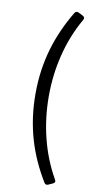

<svg xmlns="http://www.w3.org/2000/svg" viewBox="-99 -771 502 985"><g transform="rotate(10 152.0 -278.0)"><path d="M82 -278.3C82 -106.4 127.9 34.2 207 164.1C211.9 171.9 218.8 173.8 227.5 169.9L251 159.2C260.7 154.3 262.7 147.5 256.8 137.7C185.5 13.7 151.4 -131.8 151.4 -278.3C151.4 -423.8 185.5 -569.3 257.8 -694.3C262.7 -703.1 259.8 -710 251 -714.8L227.5 -726.6C218.8 -730.5 210.9 -728.5 206.1 -719.7C127.9 -588.9 82 -448.2 82 -278.3Z"/></g></svg>

Font: Ed Sans Neue
Style: Regular
Weight: 400
Designer: Stephen Hutchings
Version: Version 1.004;PS 001.004;hotconv 1.0.88;makeotf.lib2.5.64775